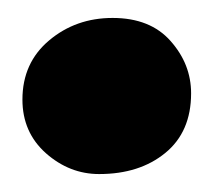

<svg xmlns="http://www.w3.org/2000/svg" viewBox="-20 -493 238 214"><path d="M90.5 -299Q57.5 -299 31.2 -322.2Q5 -345.5 5 -382Q5 -423 34.8 -448Q64.5 -473 105.5 -473Q147.5 -473 170.2 -447.2Q193 -421.5 193 -389Q193 -346 164.2 -322.5Q135.5 -299 90.5 -299Z"/></svg>

Font: Merriweather 20pt Black
Style: Regular
Weight: 900
Version: Version 2.100